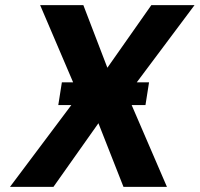

<svg xmlns="http://www.w3.org/2000/svg" viewBox="-20 -731 781 751"><path d="M19 0H189L365 -249L463 0H633L495 -320H549L563 -409H515L741 -711H572L400 -466L306 -711H137L266 -409H222L208 -320H259Z"/></svg>

Font: Asimov Pro
Style: BdObl
Weight: 700
Designer: Google
Version: Version 2.000980; 2014